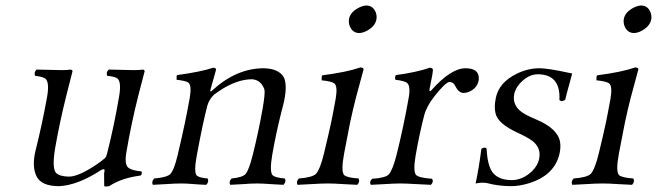

<svg xmlns="http://www.w3.org/2000/svg" viewBox="-20 -667 2388 698"><path d="M194.8 9.8Q129.9 9.8 112.5 -26.6Q95.2 -63 109.4 -120.1Q133.8 -217.8 151.4 -315.9Q160.6 -370.1 144 -381.8Q133.3 -388.7 107.9 -391.1Q102.1 -402.8 112.8 -414.1Q183.1 -412.1 203.6 -412.1Q226.1 -412.1 236.8 -414.1Q243.2 -412.6 243.7 -408.2Q243.2 -407.2 221.2 -319.8Q197.8 -226.6 181.2 -132.8Q168 -56.2 183.6 -38.6Q196.8 -25.4 230.5 -24.9Q266.1 -24.9 333 -70.3Q341.3 -76.2 348.1 -81.1Q363.8 -93.3 365.2 -96.7Q366.7 -101.1 369.1 -107.9Q395 -210.4 412.6 -314Q422.4 -369.6 406.7 -381.8Q396 -389.2 370.1 -391.1Q364.3 -402.8 375 -414.1Q445.3 -412.1 465.3 -412.1Q488.8 -412.1 500 -414.1Q505.4 -412.6 505.9 -408.2Q505.4 -407.2 482.9 -319.8Q457 -217.3 439.5 -113.8Q431.6 -69.3 446.8 -57.1Q460.4 -46.9 494.1 -43.9Q498.5 -35.6 491.2 -28.8Q421.4 -20 377 9.8Q364.7 12.2 358.9 9.8Q358.9 9.8 358.4 -35.6Q359.4 -42.5 360.1 -47.1Q360.8 -51.8 356 -51.8Q351.1 -51.3 346.2 -47.9Q261.7 6.8 194.8 9.8Z M754.4 -340.8Q840.8 -418.5 938 -418.9Q993.2 -418 1011.7 -386.2Q1024.9 -358.9 1013.2 -301.3Q1010.3 -287.1 1002.4 -257.8Q982.9 -180.2 969.7 -104Q959 -41.5 971.7 -29.3Q981.4 -21 1015.6 -18.1Q1021.5 -6.8 1010.7 4.9Q992.2 4.4 965.3 2.4Q934.6 0 913.8 0Q893.1 0 862.8 2.4Q835 4.4 816.9 4.9Q811 -6.3 821.8 -18.1Q861.8 -22 873 -34.7Q885.3 -49.8 898.9 -104Q919.9 -188 934.6 -271Q944.3 -327.6 941.4 -340.8Q940.9 -343.3 939.9 -345.2Q927.2 -376.5 896.5 -378.9Q840.3 -378.9 776.4 -335.9Q766.6 -329.1 758.3 -323.2Q740.2 -305.7 733.9 -283.2Q717.8 -222.7 695.8 -104Q684.1 -41.5 694.8 -29.3Q703.6 -21 734.9 -18.1Q740.7 -6.3 730 4.9Q711.4 4.4 686.5 2.4Q659.2 0 639.6 0Q616.7 0 581.5 2.4Q552.7 4.4 535.6 4.9Q529.8 -6.8 540.5 -18.1Q586.4 -22 599.1 -34.2Q613.3 -49.3 626 -104Q654.8 -224.6 669.9 -312Q677.7 -357.4 664.1 -367.2Q653.8 -373.5 622.1 -377Q621.1 -388.7 623.5 -394Q710.4 -405.8 755.4 -420.9Q766.1 -419.4 765.6 -414.1Q765.1 -413.1 745.1 -340.8Q742.7 -330.6 749.5 -336.4Q752 -338.4 754.4 -340.8Z M1249 -599.1Q1254.4 -624.5 1286.6 -640.1Q1300.3 -646.5 1311 -647Q1337.9 -647 1347.2 -618.7Q1350.6 -606.4 1348.1 -595.2Q1343.3 -571.3 1314 -555.2Q1299.8 -547.4 1286.1 -546.9Q1261.2 -546.9 1251 -573.2Q1246.6 -586.4 1249 -599.1ZM1231 -108.9Q1218.8 -43.5 1231.4 -30.3Q1242.2 -21 1283.7 -18.1Q1289.6 -6.3 1278.8 4.9Q1259.3 4.4 1229.5 2.4Q1194.8 0 1171.9 0Q1148.4 0 1110.8 2.4Q1079.6 4.4 1061.5 4.9Q1055.7 -6.8 1066.4 -18.1Q1115.2 -22 1128.4 -34.7Q1143.6 -50.8 1157.7 -108.9Q1173.8 -175.3 1183.6 -220.7Q1189.5 -248.5 1200.2 -307.1Q1208.5 -354.5 1194.8 -364.3Q1184.1 -371.6 1149.4 -375Q1148.4 -387.2 1151.4 -393.1Q1241.2 -404.8 1290.5 -421.9Q1301.8 -420.9 1301.8 -415Q1301.3 -413.6 1273.9 -311.5Q1263.2 -270.5 1252.4 -219.7Q1247.1 -193.4 1231 -108.9Z M1465.8 -312Q1473.6 -356.4 1458.5 -366.7Q1447.3 -373.5 1417.5 -377Q1414.6 -385.3 1418.9 -394Q1493.2 -403.8 1543 -420.9Q1552.2 -419.9 1553.7 -415Q1554.7 -404.8 1542.5 -348.1Q1539.6 -335 1543.9 -335.4Q1546.4 -336.9 1548.3 -338.9Q1618.7 -418 1671.4 -418.9Q1720.7 -418.9 1720.7 -382.8Q1720.7 -377.4 1719.7 -373Q1713.9 -345.7 1684.6 -333Q1674.3 -329.1 1665 -329.1Q1647.5 -329.1 1634.3 -355.5Q1632.3 -358.9 1631.8 -359.9Q1626 -368.7 1613.8 -369.1Q1600.1 -368.2 1560.1 -317.9Q1531.2 -281.2 1522.5 -249Q1505.9 -186 1491.2 -103Q1481 -43.5 1492.7 -30.8Q1503.4 -20.5 1550.8 -17.1Q1557.6 -5.9 1546.4 4.9Q1528.3 4.4 1495.6 2.4Q1456.1 0 1434.6 0Q1413.6 0 1377 2.4Q1345.7 4.4 1328.1 4.9Q1321.3 -6.3 1333 -17.1Q1380.4 -20 1393.1 -32.7Q1407.2 -47.9 1421.4 -103Q1447.3 -206.5 1465.8 -312Z M1730 -126Q1742.2 -134.3 1749 -127Q1752 -63 1772.5 -38.1Q1793.9 -12.7 1839.8 -12.2Q1880.4 -12.2 1915 -45.4Q1935.1 -65.9 1939.9 -88.9Q1948.7 -129.9 1914.1 -155.8Q1895 -169.4 1860.4 -185.1Q1796.9 -214.8 1784.2 -246.6Q1774.4 -272.5 1782.7 -312Q1794.4 -367.7 1859.4 -399.4Q1898.9 -418.5 1940.4 -418.9Q1972.2 -418.9 2047.9 -402.3Q2055.2 -400.9 2060.1 -399.9Q2057.1 -387.2 2049.8 -361.3Q2039.1 -323.7 2034.7 -304.2Q2021.5 -294.9 2013.7 -303.2Q2018.6 -396.5 1935.5 -397Q1900.4 -397 1869.6 -363.3Q1854 -345.2 1849.6 -326.2Q1839.8 -279.8 1887.7 -252.4Q1902.3 -244.1 1928.7 -232.9Q2007.3 -200.2 2016.1 -150.9Q2019 -132.3 2014.6 -110.8Q1997.6 -29.8 1901.9 -0.5Q1868.2 9.8 1836.9 9.8Q1790.5 9.3 1752.4 -1Q1744.6 -2.9 1733.9 -2.9Q1724.1 -2.9 1709 0Q1721.2 -56.2 1730 -126Z M2248 -599.1Q2253.4 -624.5 2285.6 -640.1Q2299.3 -646.5 2310.1 -647Q2336.9 -647 2346.2 -618.7Q2349.6 -606.4 2347.2 -595.2Q2342.3 -571.3 2313 -555.2Q2298.8 -547.4 2285.2 -546.9Q2260.3 -546.9 2250 -573.2Q2245.6 -586.4 2248 -599.1ZM2230 -108.9Q2217.8 -43.5 2230.5 -30.3Q2241.2 -21 2282.7 -18.1Q2288.6 -6.3 2277.8 4.9Q2258.3 4.4 2228.5 2.4Q2193.8 0 2170.9 0Q2147.5 0 2109.9 2.4Q2078.6 4.4 2060.5 4.9Q2054.7 -6.8 2065.4 -18.1Q2114.3 -22 2127.4 -34.7Q2142.6 -50.8 2156.7 -108.9Q2172.9 -175.3 2182.6 -220.7Q2188.5 -248.5 2199.2 -307.1Q2207.5 -354.5 2193.8 -364.3Q2183.1 -371.6 2148.4 -375Q2147.5 -387.2 2150.4 -393.1Q2240.2 -404.8 2289.6 -421.9Q2300.8 -420.9 2300.8 -415Q2300.3 -413.6 2272.9 -311.5Q2262.2 -270.5 2251.5 -219.7Q2246.1 -193.4 2230 -108.9Z"/></svg>

Font: Linux Libertine Display Slanted O
Style: Slanted
Weight: 400
Designer: Philipp H. Poll
Foundry: Philipp H. Poll
Version: Version 5.0.9